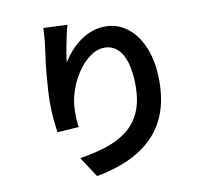

<svg xmlns="http://www.w3.org/2000/svg" viewBox="-91 -912 1183 1081"><g transform="rotate(-10 500.0 -372.0)"><path d="M361 -803Q356 -785 350 -758Q344 -731 338 -701.5Q332 -672 327.5 -644Q323 -616 321 -595Q339 -625 364 -653.5Q389 -682 420.5 -705.5Q452 -729 489.5 -743Q527 -757 569 -757Q639 -757 695 -714Q751 -671 783.5 -591Q816 -511 816 -401Q816 -295 785 -215.5Q754 -136 696 -80Q638 -24 557.5 11.5Q477 47 378 65L302 -51Q385 -64 454.5 -86.5Q524 -109 574.5 -148Q625 -187 652.5 -248.5Q680 -310 680 -400Q680 -477 664 -530.5Q648 -584 617.5 -612Q587 -640 545 -640Q501 -640 461 -611Q421 -582 389.5 -535.5Q358 -489 339.5 -435Q321 -381 319 -331Q318 -310 318.5 -285Q319 -260 324 -225L201 -217Q197 -246 192.5 -289.5Q188 -333 188 -384Q188 -419 190.5 -459Q193 -499 196.5 -540.5Q200 -582 205.5 -624Q211 -666 216 -704Q220 -733 222 -761Q224 -789 224 -809Z"/></g></svg>

Font: Noto Sans JP Thin
Style: Bold
Weight: 700
Version: Version 2.004-H2;hotconv 1.0.118;makeotfexe 2.5.65603